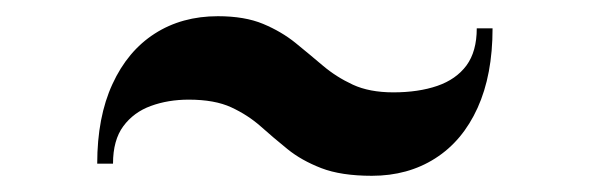

<svg xmlns="http://www.w3.org/2000/svg" viewBox="-20 -545 728 237"><path d="M439 -328Q401 -328 376.5 -337.5Q352 -347 334.8 -361Q317.5 -375 301.8 -389Q286 -403 265.5 -412.5Q245 -422 213 -422Q187.5 -422 166.2 -414.2Q145 -406.5 132.2 -389.2Q119.5 -372 119.5 -343H100Q100 -400.5 118.8 -441.2Q137.5 -482 171 -503.5Q204.5 -525 249 -525Q282 -525 304.8 -515.5Q327.5 -506 344.8 -492Q362 -478 378.5 -464Q395 -450 415.5 -440.5Q436 -431 465.5 -431Q496.5 -431 519.8 -439Q543 -447 555.8 -464.2Q568.5 -481.5 568.5 -510H588Q588 -452.5 569.5 -411.8Q551 -371 517.2 -349.5Q483.5 -328 439 -328Z"/></svg>

Font: Bodoni Moda SC 11pt
Style: Bold
Weight: 700
Version: Version 2.005